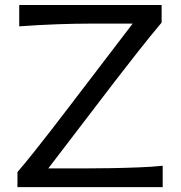

<svg xmlns="http://www.w3.org/2000/svg" viewBox="-20 -770 744 790"><path d="M51.8 0V-62Q81.5 -96.7 118.7 -143.1Q155.8 -189.5 193.6 -238.5Q231.4 -287.6 263.2 -329.1L525.9 -672.9H356.9Q290.5 -672.9 215.3 -670.2Q140.1 -667.5 59.1 -661.6V-749.5H645V-677.2Q595.7 -618.2 547.9 -557.6Q500 -497.1 452.1 -434.6L178.7 -77.1H331.1Q378.4 -77.1 436.3 -78.1Q494.1 -79.1 550.5 -81.3Q606.9 -83.5 649.4 -87.9V0Z"/></svg>

Font: Pinar DS4-Regular
Style: Regular
Weight: 400
Designer: Amin Abedi
Version: Version 2.000